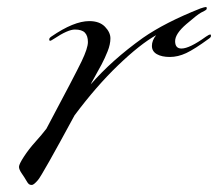

<svg xmlns="http://www.w3.org/2000/svg" viewBox="-20 -508 620 546"><path d="M238 -268Q298 -337 386 -400Q449 -444 550 -484Q562 -488 565 -488Q568 -488 568 -485Q568 -482 566.5 -480.5Q565 -479 563 -478Q561 -477 551.5 -472Q542 -467 510 -439.5Q478 -412 478 -391Q478 -370 496 -370Q519 -370 566 -404Q575 -410 577.5 -410Q580 -410 580 -406Q580 -402 574 -398Q533 -368 509.5 -357Q486 -346 463 -346Q440 -346 426 -354Q412 -362 412 -377.5Q412 -393 424 -408Q378 -382 316 -322.5Q254 -263 192 -180Q100 -10 88 4Q76 18 70.5 18Q65 18 62 15.5Q59 13 54.5 5Q50 -3 42 -14.5Q34 -26 34 -33.5Q34 -41 48 -62.5Q62 -84 80.5 -104.5Q99 -125 112 -142Q194 -296 212 -333.5Q230 -371 230 -388.5Q230 -406 221.5 -415Q213 -424 193 -424Q173 -424 134 -398Q125 -392 122.5 -392Q120 -392 120 -396Q120 -400 126 -404Q190 -448 234 -448Q263 -448 278.5 -432Q294 -416 294 -399Q294 -382 286 -362Q278 -342 269 -325Q260 -308 249.5 -289.5Q239 -271 238 -268Z"/></svg>

Font: Miama
Style: Regular
Weight: 400
Italic angle: 16.5°
Designer: Linus Romer
Foundry: Linus Romer
Version: 0.32